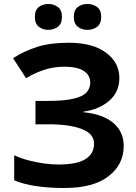

<svg xmlns="http://www.w3.org/2000/svg" viewBox="-20 -940 688 970"><path d="M583 -546.9Q583 -475.1 532.2 -431.2Q480.5 -386.7 401.9 -376V-373Q500.5 -363.3 552.7 -318.4Q605 -274.4 605 -203.1Q605 -108.4 528.3 -49.8Q452.6 9.8 304.2 9.8Q224.6 9.8 160.6 0Q98.6 -9.3 51.8 -28.8V-155.8Q81.5 -141.1 122.1 -130.4Q161.1 -120.1 201.2 -114.3Q243.2 -108.9 274.9 -108.9Q370.1 -108.9 412.6 -136.7Q455.1 -164.1 455.1 -213.9Q455.1 -264.6 393.1 -288.1Q331.5 -312 226.1 -312H159.2V-430.2H219.2Q306.2 -430.2 351.1 -441.4Q397.5 -451.7 417 -473.1Q436 -494.1 436 -522.9Q436 -560.5 403.3 -581.5Q370.6 -603 306.2 -603Q251 -603 202.1 -586.9Q154.3 -570.8 111.8 -544.9L45.9 -646Q100.6 -681.6 168 -703.1Q233.9 -724.1 327.1 -724.1Q448.7 -724.1 515.6 -673.8Q583 -624 583 -546.9ZM156.2 -854Q156.2 -889.2 175.8 -904.3Q195.8 -919.9 224.1 -919.9Q252.4 -919.9 272.5 -904.3Q293 -889.6 293 -854Q293 -820.8 272.5 -804.7Q251.5 -789.1 224.1 -789.1Q196.3 -789.1 176.3 -804.7Q156.2 -820.8 156.2 -854ZM353 -854Q353 -889.6 373 -904.3Q392.1 -919.9 421.9 -919.9Q450.2 -919.9 470.7 -904.3Q491.2 -889.6 491.2 -854Q491.2 -820.8 470.7 -804.7Q449.7 -789.1 421.9 -789.1Q393.1 -789.1 373 -804.7Q353 -820.8 353 -854Z"/></svg>

Font: Droid Sans Thai
Style: Bold
Weight: 700
Designer: Steve Matteson
Foundry: Ascender Corporation
Version: Version 1.00